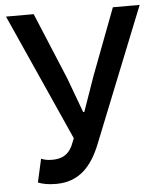

<svg xmlns="http://www.w3.org/2000/svg" viewBox="-53 -783 701 843"><g transform="rotate(-5 297.0 -361.5)"><path d="M161 14C261 14 318 -47 357 -145L594 -737H476L365 -444L311 -290H306L249 -444L127 -737H5L255 -179L241 -145C223 -109 196 -93 153 -93C129 -93 116 -97 104 -102L81 1C102 9 125 14 161 14Z"/></g></svg>

Font: Noto Sans TC Medium
Style: Regular
Weight: 500
Designer: Ryoko NISHIZUKA 西塚涼子 (kana, bopomofo & ideographs); Paul D. Hunt (Latin, Greek & Cyrillic); Sandoll Communications 산돌커뮤니
Foundry: Adobe
Version: Version 2.004;hotconv 1.0.118;makeotfexe 2.5.65603